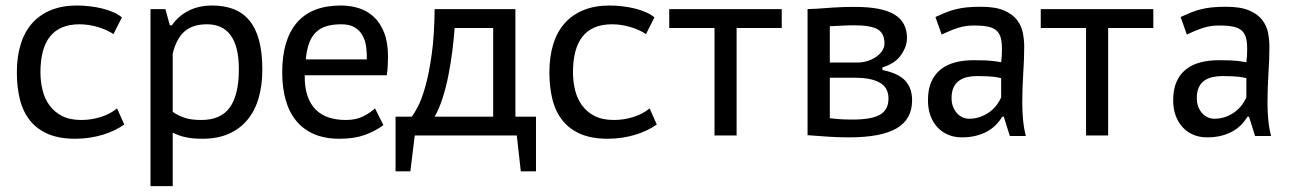

<svg xmlns="http://www.w3.org/2000/svg" viewBox="-20 -479 4574 679"><path d="M39.6 0ZM419.4 -38.6Q404.8 -28.3 386 -19Q367.2 -9.8 345 -2.9Q322.8 3.9 297.9 7.8Q272.9 11.7 246.1 11.7Q189.5 11.7 150.1 -5.1Q110.8 -22 86.2 -52.7Q61.5 -83.5 50.5 -127Q39.6 -170.4 39.6 -223.1Q39.6 -279.3 53.5 -323.5Q67.4 -367.7 94.5 -397.7Q121.6 -427.7 161.1 -443.6Q200.7 -459.5 252 -459.5Q274.4 -459.5 297.4 -456.8Q320.3 -454.1 341.3 -449Q362.3 -443.8 380.4 -436Q398.4 -428.2 411.1 -417.5L381.3 -358.4Q357.9 -374 325.7 -383.5Q293.5 -393.1 261.2 -393.1Q123 -393.1 123 -223.1Q123 -190.9 130.4 -160.6Q137.7 -130.4 154.8 -106.7Q171.9 -83 199.5 -68.8Q227.1 -54.7 267.6 -54.7Q303.2 -54.7 336.9 -65.4Q370.6 -76.2 394 -95.7Z M512.2 0ZM512.2 -446.8H564.9L580.6 -389.6H587.9Q611.3 -423.3 647.5 -441.4Q683.6 -459.5 730.5 -459.5Q772.9 -459.5 805.9 -446.8Q838.9 -434.1 861.6 -407Q884.3 -379.9 896 -336.7Q907.7 -293.5 907.7 -232.9Q907.7 -176.3 894.3 -131.1Q880.9 -85.9 854.2 -54.2Q827.6 -22.5 788.1 -5.4Q748.5 11.7 696.3 11.7Q679.2 11.7 665.3 10.5Q651.4 9.3 638.9 6.8Q626.5 4.4 615 0.2Q603.5 -3.9 590.8 -9.8V179.2H512.2ZM712.4 -393.1Q661.1 -393.1 632.3 -367.7Q603.5 -342.3 590.8 -289.1V-83.5Q610.4 -69.8 633.3 -62.3Q656.2 -54.7 691.9 -54.7Q761.2 -54.7 793 -99.4Q824.7 -144 824.7 -233.9Q824.7 -276.4 816.9 -306.6Q809.1 -336.9 794.4 -356Q779.8 -375 759 -384Q738.3 -393.1 712.4 -393.1Z M978 0ZM1335.9 -36.6Q1306.2 -14.6 1269.3 -1.5Q1232.4 11.7 1180.7 11.7Q1128.4 11.7 1090.3 -4.9Q1052.2 -21.5 1027.3 -52Q1002.4 -82.5 990.2 -126Q978 -169.4 978 -223.1Q978 -337.9 1029.8 -398.7Q1081.5 -459.5 1186 -459.5Q1219.2 -459.5 1249.3 -450Q1279.3 -440.4 1302.2 -419.2Q1325.2 -397.9 1338.6 -363.3Q1352.1 -328.6 1352.1 -278.8Q1352.1 -265.6 1351.3 -247.8Q1350.6 -230 1347.7 -212.9H1057.6Q1057.1 -169.4 1067.6 -139.4Q1078.1 -109.4 1097.4 -90.6Q1116.7 -71.8 1143.6 -63.2Q1170.4 -54.7 1202.6 -54.7Q1238.3 -54.7 1263.2 -66.9Q1288.1 -79.1 1306.2 -95.7ZM1277.3 -269Q1277.8 -292.5 1274.7 -314.7Q1271.5 -336.9 1261.7 -354.2Q1252 -371.6 1234.1 -382.3Q1216.3 -393.1 1187 -393.1Q1157.2 -393.1 1135 -386.5Q1112.8 -379.9 1097.4 -365Q1082 -350.1 1073.2 -326.4Q1064.5 -302.7 1061.5 -269Z M1875.5 127H1821.8L1807.6 0H1446.8L1431.2 127H1378.9V-66.4H1436Q1444.3 -76.2 1457.8 -101.8Q1471.2 -127.4 1484.1 -172.9Q1497.1 -218.3 1506.6 -285.9Q1516.1 -353.5 1517.1 -446.8H1802.7V-66.4H1875.5ZM1724.1 -66.4V-379.9H1587.9Q1585 -341.8 1579.6 -298.6Q1574.2 -255.4 1565.9 -213.1Q1557.6 -170.9 1545.4 -132.8Q1533.2 -94.7 1517.1 -66.4Z M1922.9 0ZM2302.7 -38.6Q2288.1 -28.3 2269.3 -19Q2250.5 -9.8 2228.3 -2.9Q2206.1 3.9 2181.2 7.8Q2156.2 11.7 2129.4 11.7Q2072.8 11.7 2033.4 -5.1Q1994.1 -22 1969.5 -52.7Q1944.8 -83.5 1933.8 -127Q1922.9 -170.4 1922.9 -223.1Q1922.9 -279.3 1936.8 -323.5Q1950.7 -367.7 1977.8 -397.7Q2004.9 -427.7 2044.4 -443.6Q2084 -459.5 2135.3 -459.5Q2157.7 -459.5 2180.7 -456.8Q2203.6 -454.1 2224.6 -449Q2245.6 -443.8 2263.7 -436Q2281.7 -428.2 2294.4 -417.5L2264.6 -358.4Q2241.2 -374 2209 -383.5Q2176.8 -393.1 2144.5 -393.1Q2006.3 -393.1 2006.3 -223.1Q2006.3 -190.9 2013.7 -160.6Q2021 -130.4 2038.1 -106.7Q2055.2 -83 2082.8 -68.8Q2110.4 -54.7 2150.9 -54.7Q2186.5 -54.7 2220.2 -65.4Q2253.9 -76.2 2277.3 -95.7Z M2744.6 -379.9H2585V0H2506.8V-379.9H2346.7V-446.8H2744.6Z M2835.9 -446.8 2868.2 -448.2Q2896 -450.2 2928 -452.4Q2960 -454.6 3002.9 -454.6Q3101.1 -454.6 3144.5 -426.8Q3187.5 -399.9 3187.5 -344.7Q3187.5 -314.5 3166.5 -284.7Q3146 -254.4 3100.6 -240.7V-231.4Q3156.7 -220.2 3181.2 -193.8Q3205.6 -167.5 3205.6 -124.5Q3205.6 -56.6 3150.4 -24.9Q3095.2 6.8 2983.4 6.8Q2945.3 6.8 2912.8 4.6Q2880.4 2.4 2848.1 0Q2844.7 0 2842 -0.5Q2839.4 -1 2835.9 -1ZM2914.6 -61Q2933.1 -58.6 2950.9 -57.4Q2968.8 -56.2 2995.1 -56.2Q3062.5 -56.2 3092.3 -73.5Q3122.1 -90.8 3122.1 -130.9Q3122.1 -147 3116 -160.6Q3109.9 -174.3 3095.9 -183.8Q3082 -193.4 3059.1 -198.7Q3036.1 -204.1 3002.4 -204.1H2914.6ZM3011.2 -257.8Q3029.3 -257.8 3046.6 -262.9Q3064 -268.1 3077.6 -277.3Q3091.3 -286.6 3099.6 -299.1Q3107.9 -311.5 3107.9 -325.7Q3107.9 -361.3 3083.5 -375.5Q3059.1 -389.6 3000 -389.6Q2980.5 -389.6 2960.7 -388.4Q2940.9 -387.2 2914.6 -386.2V-257.8Z M3261.7 0ZM3288.1 -418.9Q3307.1 -427.7 3324 -434.6Q3340.8 -441.4 3359.1 -446Q3377.4 -450.7 3398.9 -452.9Q3420.4 -455.1 3448.7 -455.1Q3500 -455.1 3530.3 -442.1Q3560.5 -429.2 3576.4 -408.7Q3592.3 -388.2 3597.2 -363Q3602.1 -337.9 3602.1 -313.5Q3602.1 -290 3601.1 -266.6Q3600.1 -243.2 3598.6 -219Q3597.2 -194.8 3596.2 -169.7Q3595.2 -144.5 3595.2 -116.7Q3595.2 -84.5 3598.1 -54.4Q3601.1 -24.4 3607.9 2H3551.3L3529.8 -66.4H3524.4Q3515.1 -50.8 3502 -37.4Q3488.8 -23.9 3471.2 -14.2Q3453.6 -4.4 3431.2 1.2Q3408.7 6.8 3381.8 6.8Q3354.5 6.8 3332.5 -2.7Q3310.5 -12.2 3294.7 -29.5Q3278.8 -46.9 3270.3 -70.8Q3261.7 -94.7 3261.7 -124Q3261.7 -162.6 3273.4 -189.5Q3285.2 -216.3 3306.6 -233.4Q3328.1 -250.5 3357.7 -258.3Q3387.2 -266.1 3423.3 -266.1Q3449.7 -266.1 3465.6 -265.4Q3481.4 -264.6 3491.5 -263.4Q3501.5 -262.2 3507.6 -261Q3513.7 -259.8 3520.5 -258.8Q3522 -271 3522.7 -280.5Q3523.4 -290 3523.4 -304.7Q3523.4 -328.6 3519.3 -344.7Q3515.1 -360.8 3504.4 -370.6Q3493.7 -380.4 3475.1 -384.5Q3456.5 -388.7 3427.7 -388.7Q3396.5 -389.6 3367.9 -380.4Q3339.4 -371.1 3310.1 -356.9ZM3520.5 -202.6Q3513.7 -204.1 3508.3 -205.3Q3502.9 -206.5 3494.1 -207.5Q3485.4 -208.5 3471.7 -209.2Q3458 -210 3435.5 -210Q3417 -210 3400.6 -206.3Q3384.3 -202.6 3371.8 -193.8Q3359.4 -185.1 3352.3 -169.9Q3345.2 -154.8 3345.2 -132.3Q3345.2 -115.2 3350.3 -101.8Q3355.5 -88.4 3364 -78.9Q3372.6 -69.3 3383.8 -64.2Q3395 -59.1 3407.2 -59.1Q3429.7 -59.1 3448.2 -66.2Q3466.8 -73.2 3481.2 -84.2Q3495.6 -95.2 3505.4 -108.6Q3515.1 -122.1 3520.5 -134.3Z M4058.6 -379.9H3898.9V0H3820.8V-379.9H3660.6V-446.8H4058.6Z M4128.9 0ZM4155.3 -418.9Q4174.3 -427.7 4191.2 -434.6Q4208 -441.4 4226.3 -446Q4244.6 -450.7 4266.1 -452.9Q4287.6 -455.1 4315.9 -455.1Q4367.2 -455.1 4397.5 -442.1Q4427.7 -429.2 4443.6 -408.7Q4459.5 -388.2 4464.4 -363Q4469.2 -337.9 4469.2 -313.5Q4469.2 -290 4468.3 -266.6Q4467.3 -243.2 4465.8 -219Q4464.4 -194.8 4463.4 -169.7Q4462.4 -144.5 4462.4 -116.7Q4462.4 -84.5 4465.3 -54.4Q4468.3 -24.4 4475.1 2H4418.5L4397 -66.4H4391.6Q4382.3 -50.8 4369.1 -37.4Q4356 -23.9 4338.4 -14.2Q4320.8 -4.4 4298.3 1.2Q4275.9 6.8 4249 6.8Q4221.7 6.8 4199.7 -2.7Q4177.7 -12.2 4161.9 -29.5Q4146 -46.9 4137.5 -70.8Q4128.9 -94.7 4128.9 -124Q4128.9 -162.6 4140.6 -189.5Q4152.3 -216.3 4173.8 -233.4Q4195.3 -250.5 4224.9 -258.3Q4254.4 -266.1 4290.5 -266.1Q4316.9 -266.1 4332.8 -265.4Q4348.6 -264.6 4358.6 -263.4Q4368.7 -262.2 4374.8 -261Q4380.9 -259.8 4387.7 -258.8Q4389.2 -271 4389.9 -280.5Q4390.6 -290 4390.6 -304.7Q4390.6 -328.6 4386.5 -344.7Q4382.3 -360.8 4371.6 -370.6Q4360.8 -380.4 4342.3 -384.5Q4323.7 -388.7 4294.9 -388.7Q4263.7 -389.6 4235.1 -380.4Q4206.5 -371.1 4177.2 -356.9ZM4387.7 -202.6Q4380.9 -204.1 4375.5 -205.3Q4370.1 -206.5 4361.3 -207.5Q4352.5 -208.5 4338.9 -209.2Q4325.2 -210 4302.7 -210Q4284.2 -210 4267.8 -206.3Q4251.5 -202.6 4239 -193.8Q4226.6 -185.1 4219.5 -169.9Q4212.4 -154.8 4212.4 -132.3Q4212.4 -115.2 4217.5 -101.8Q4222.7 -88.4 4231.2 -78.9Q4239.7 -69.3 4251 -64.2Q4262.2 -59.1 4274.4 -59.1Q4296.9 -59.1 4315.4 -66.2Q4334 -73.2 4348.4 -84.2Q4362.8 -95.2 4372.6 -108.6Q4382.3 -122.1 4387.7 -134.3Z"/></svg>

Font: PT Astra Sans
Style: Regular
Weight: 400
Designer: A.Korolkova, I. Chaeva
Foundry: ParaType Ltd
Version: Version 1.001; ttfautohint (v1.6)